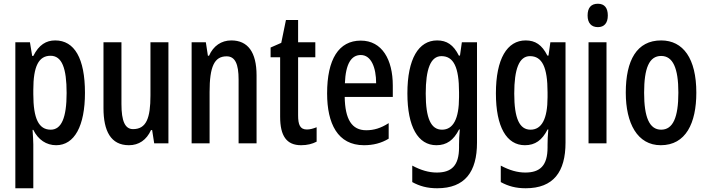

<svg xmlns="http://www.w3.org/2000/svg" viewBox="-20 -766 3782 1026"><path d="M275 -550C227 -550 188 -527 158 -467H152L140 -540H62V240H158V6C158 -14 156 -40 154 -72H158C184 -19 228 10 280 10C378 10 434 -93 434 -270C434 -454 378 -550 275 -550ZM250 -468C311 -468 336 -402 336 -269C336 -136 308 -73 251 -73C187 -73 158 -132 158 -263V-286C158 -412 187 -468 250 -468Z M880 -540H784V-256C784 -135 762 -76 691 -76C648 -76 629 -119 629 -210V-540H533V-188C533 -66 572 10 669 10C722 10 763 -18 787 -71H793L804 0H880Z M1216 -550C1163 -550 1120 -521 1097 -468H1091L1080 -540H1004V0H1100V-274C1100 -410 1125 -465 1191 -465C1237 -465 1255 -423 1255 -341V0H1351V-363C1351 -488 1304 -550 1216 -550Z M1620 -74C1583 -74 1573 -100 1573 -150V-460H1665V-540H1573V-659H1508L1483 -537L1426 -512V-460H1477V-142C1477 -40 1511 10 1589 10C1622 10 1649 3 1672 -9V-86C1654 -79 1637 -74 1620 -74Z M1908 -549C1790 -549 1728 -449 1728 -267C1728 -106 1784 10 1925 10C1974 10 2018 -1 2057 -25V-108C2015 -81 1978 -70 1937 -70C1860 -70 1824 -128 1822 -248H2079V-309C2079 -447 2022 -549 1908 -549ZM1908 -472C1963 -472 1990 -406 1990 -321H1823C1827 -425 1857 -472 1908 -472Z M2316 -550C2217 -550 2157 -452 2157 -267C2157 -88 2214 10 2312 10C2367 10 2404 -17 2433 -74H2437C2434 -44 2433 -14 2433 8V22C2433 120 2392 156 2314 156C2272 156 2230 144 2183 119V207C2223 229 2264 240 2316 240C2465 240 2529 152 2529 -4V-540H2448L2438 -469H2432C2403 -527 2367 -550 2316 -550ZM2339 -466C2404 -466 2433 -407 2433 -273V-247C2433 -131 2402 -73 2342 -73C2283 -73 2255 -133 2255 -266C2255 -397 2281 -466 2339 -466Z M2789 -550C2690 -550 2630 -452 2630 -267C2630 -88 2687 10 2785 10C2840 10 2877 -17 2906 -74H2910C2907 -44 2906 -14 2906 8V22C2906 120 2865 156 2787 156C2745 156 2703 144 2656 119V207C2696 229 2737 240 2789 240C2938 240 3002 152 3002 -4V-540H2921L2911 -469H2905C2876 -527 2840 -550 2789 -550ZM2812 -466C2877 -466 2906 -407 2906 -273V-247C2906 -131 2875 -73 2815 -73C2756 -73 2728 -133 2728 -266C2728 -397 2754 -466 2812 -466Z M3175 -746C3138 -746 3120 -724 3120 -683C3120 -643 3140 -621 3175 -621C3209 -621 3228 -643 3228 -683C3228 -723 3211 -746 3175 -746ZM3221 -540H3125V0H3221Z M3701 -271C3701 -453 3631 -550 3513 -550C3383 -550 3324 -444 3324 -271C3324 -107 3386 10 3511 10C3645 10 3701 -108 3701 -271ZM3422 -270C3422 -402 3449 -467 3513 -467C3576 -467 3605 -402 3605 -271C3605 -138 3576 -73 3513 -73C3450 -73 3422 -140 3422 -270Z"/></svg>

Font: Noto Sans Devanagari ExtraCondensed Medium
Style: Regular
Weight: 500
Width: 2
Designer: Jelle Bosma - Monotype Design Team
Foundry: Monotype Imaging Inc.
Version: Version 2.004